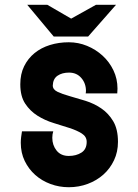

<svg xmlns="http://www.w3.org/2000/svg" viewBox="-20 -769 579 804"><path d="M205 -616 94 -749H178L278 -691L382 -749H466L349 -616ZM268 -592Q308 -592 344.5 -577Q381 -562 409.5 -536Q438 -510 455 -474.5Q472 -439 472 -398Q472 -393 471.5 -388Q471 -383 471 -378H339L340 -388Q340 -420 320.5 -442.5Q301 -465 269 -465Q240 -465 221 -452Q202 -439 201 -411Q201 -394 221 -384.5Q241 -375 271.5 -366.5Q302 -358 337.5 -347Q373 -336 403.5 -315.5Q434 -295 454 -261.5Q474 -228 474 -175Q474 -133 457.5 -98Q441 -63 413 -38Q385 -13 347.5 1Q310 15 268 15Q228 15 191.5 1.5Q155 -12 127.5 -36.5Q100 -61 83.5 -95Q67 -129 67 -171Q67 -183 68.5 -195Q70 -207 72 -219H203Q199 -207 199 -192Q199 -161 217 -138.5Q235 -116 268 -116Q299 -116 321 -130Q343 -144 343 -175Q343 -197 322.5 -210Q302 -223 271 -233Q240 -243 204 -254Q168 -265 137 -284.5Q106 -304 85.5 -335Q65 -366 65 -416Q65 -459 81 -491.5Q97 -524 124.5 -546.5Q152 -569 189 -580.5Q226 -592 268 -592Z"/></svg>

Font: PostBus
Style: Regular
Weight: 400
Designer: Peter Wiegel
Version: Version 1.001